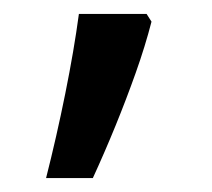

<svg xmlns="http://www.w3.org/2000/svg" viewBox="-20 -136 303 275"><path d="M190 -116 197 -105Q188 -70 174.5 -32Q161 6 145.5 44Q130 82 113 119H46Q61 60 73.5 -2Q86 -64 93 -116Z"/></svg>

Font: oriya15
Style: Book
Weight: 400
Designer: Jelle Bosma - Monotype Design Team
Foundry: Monotype Imaging Inc.
Version: Version 2.003